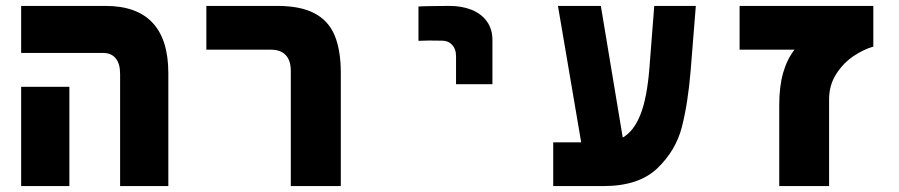

<svg xmlns="http://www.w3.org/2000/svg" viewBox="-20 -629 3040 649"><path d="M328.5 -450H51.5V-609H336.5Q442.5 -609 495.8 -552Q549 -495 549 -381.5V0H386V-379Q386 -414 371 -432Q356 -450 328.5 -450ZM51.5 -335.5H214.5V0H51.5Z M897 -461H677.5V-609H917Q996 -609 1043.2 -584Q1090.5 -559 1111.2 -509.2Q1132 -459.5 1132 -382V0H963V-389Q963 -424.5 945.8 -442.8Q928.5 -461 897 -461Z M1499.5 -609Q1482 -609 1443.2 -608.5Q1404.5 -608 1394.5 -607V-491Q1416.5 -492 1430.5 -492L1475 -491.5Q1495.5 -491.5 1508.5 -477.2Q1521.5 -463 1521.5 -440V-344.5H1644.5V-494Q1644.5 -531 1625.5 -557Q1606.5 -583 1573.8 -596Q1541 -609 1499.5 -609Z M1850 -148H1944.5L1866 -609H2011L2085 -164Q2123 -186 2145 -242Q2167 -298 2175 -397L2191.5 -609H2332L2314.5 -390Q2305.5 -280.5 2285 -200.2Q2264.5 -120 2201.8 -60Q2139 0 2019.5 0H1850Z M2665.5 -461H2480V-609H2932V-471.5Q2898.5 -462 2864.2 -438.8Q2830 -415.5 2806.2 -378.2Q2782.5 -341 2782.5 -293V0H2614V-274Q2614 -336.5 2627 -382.2Q2640 -428 2665.5 -461Z"/></svg>

Font: JuliaMono Black
Style: Regular
Weight: 900
Monospace: yes
Designer: cormullion
Foundry: corm
Version: Version 0.054; ttfautohint (v1.8.4)